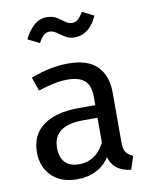

<svg xmlns="http://www.w3.org/2000/svg" viewBox="-87 -838 719 915"><g transform="rotate(-10 272.0 -381.0)"><path d="M265 -539Q360 -539 405 -493Q450 -447 450 -364V-123Q450 -89 462 -74.5Q474 -60 494 -52L473 12Q429 7 402 -15Q375 -37 365 -86L358 -123V-360Q358 -417 330.5 -440.5Q303 -464 248 -464Q219 -464 183 -457Q147 -450 106 -436L83 -503Q132 -521 176.5 -530Q221 -539 265 -539ZM277 -321H373V-260H289Q216 -260 179.5 -233Q143 -206 143 -152Q143 -106 166 -81.5Q189 -57 234 -57Q279 -57 311.5 -82Q344 -107 367 -157L379 -82Q352 -33 309 -10.5Q266 12 213 12Q134 12 89.5 -32.5Q45 -77 45 -147Q45 -232 106 -276.5Q167 -321 277 -321ZM319 -656Q293 -656 273.5 -668Q254 -680 237.5 -692Q221 -704 203 -704Q186 -704 174 -692.5Q162 -681 150 -658L94 -686Q111 -723 138.5 -748.5Q166 -774 203 -774Q231 -774 250 -762Q269 -750 285 -738Q301 -726 319 -726Q334 -726 346.5 -737Q359 -748 372 -770L428 -742Q409 -699 381 -677.5Q353 -656 319 -656Z"/></g></svg>

Font: Fira Sans Variable
Style: Regular
Weight: 400
Designer: Carrois Corporate & Edenspiekermann AG
Foundry: Carrois Corporate GbR & Edenspiekermann AG
Version: Version 4.202